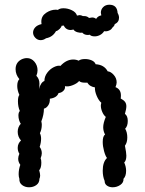

<svg xmlns="http://www.w3.org/2000/svg" viewBox="-20 -793 616 813"><path d="M228 -399Q221 -379 191 -375Q192 -358 184 -346.5Q176 -335 166 -333Q166 -307 155 -279Q157 -271 157 -265Q157 -245 149 -229Q154 -219 154 -206Q154 -189 148 -171Q157 -159 157 -144Q157 -135 152 -123Q155 -117 155 -104Q155 -82 146 -72Q150 -58 150 -50Q150 -42 147 -36Q147 -19 134 -9.5Q121 0 103 0Q86 0 73.5 -9.5Q61 -19 62 -36Q59 -45 59 -55Q59 -76 66 -95Q57 -107 57 -121Q57 -130 62 -142Q55 -153 55 -167Q55 -177 59 -185Q63 -193 69 -198Q55 -214 55 -235Q55 -255 68 -269Q64 -274 61 -284Q58 -294 58 -304Q58 -317 64 -323Q56 -341 56 -364Q56 -384 62 -391Q53 -411 53 -429Q53 -449 62 -458Q46 -477 46 -500Q46 -528 70 -541Q82 -547 94 -547Q113 -547 126 -531.5Q139 -516 139 -495Q139 -484 134 -472Q147 -459 147 -439Q147 -425 145 -416Q153 -445 168 -450Q168 -469 180 -485Q192 -501 208.5 -509Q225 -517 236 -514Q261 -541 290 -541Q303 -541 313 -536Q322 -543 340 -543Q355 -543 368 -537.5Q381 -532 385 -521Q421 -519 436 -491Q449 -490 461.5 -476Q474 -462 474 -444Q474 -436 469 -424Q492 -415 492 -389Q492 -380 491 -376Q504 -369 509.5 -361.5Q515 -354 515 -343Q515 -331 509 -311Q521 -302 521 -281Q521 -259 510 -248Q519 -233 519 -211Q519 -189 509 -176Q515 -146 515 -134Q515 -113 506 -105Q514 -87 514 -70Q514 -47 503 -36Q504 -20 489.5 -10Q475 0 457 0Q443 0 433 -7Q423 -14 423 -27Q415 -46 415 -70Q415 -107 433 -124Q426 -133 420.5 -153.5Q415 -174 415 -192Q415 -217 425 -223Q417 -238 417 -254Q417 -272 428 -298Q419 -305 413 -319Q407 -333 407 -346Q407 -350 409 -358Q398 -367 389.5 -387Q381 -407 382 -423Q373 -424 364 -429Q355 -434 350 -443H339Q322 -443 315 -450Q307 -440 288.5 -432.5Q270 -425 256 -428H255Q257 -417 248.5 -408.5Q240 -400 228 -399ZM407 -739Q407 -753 417 -763Q427 -773 443 -773Q476 -773 478 -738Q484 -728 484 -718Q484 -699 466 -691Q465 -685 460.5 -680.5Q456 -676 455 -675Q452 -668 441.5 -663.5Q431 -659 421 -661Q414 -650 403 -644.5Q392 -639 381 -639Q366 -639 360 -646Q357 -645 351 -645Q337 -645 328 -655Q320 -653 308 -656.5Q296 -660 291 -668Q283 -666 279 -666Q269 -666 261.5 -671Q254 -676 250 -685Q247 -684 241 -684Q240 -678 232.5 -670.5Q225 -663 217 -661Q203 -636 175 -631Q164 -623 152 -623Q139 -623 129.5 -633Q120 -643 120 -655Q120 -667 129 -677Q138 -687 156 -691Q155 -695 155 -702Q155 -725 175 -738.5Q195 -752 216 -752Q222 -752 225 -751Q233 -758 249 -758Q267 -758 284.5 -749.5Q302 -741 306 -727Q316 -729 317 -729Q323 -729 331 -725H336Q349 -725 357 -717Q367 -719 370 -719Q380 -719 387 -713Q394 -725 409 -728Q407 -736 407 -739Z"/></svg>

Font: Pangolin
Style: Regular
Weight: 400
Designer: Kevin Burke
Foundry: Google, Inc.
Version: Version 1.101